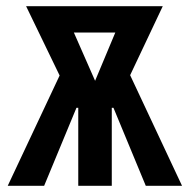

<svg xmlns="http://www.w3.org/2000/svg" viewBox="-20 -598 612 618"><path d="M4.9 0 171.9 -355 64 -578.1H503.9L398.9 -356L565.9 0H449.2L345.2 -251H339.8V0H231.9V-251H226.1L122.1 0ZM217.8 -493.2 286.1 -337.9 351.1 -493.2Z"/></svg>

Font: Oswald Medium
Style: Regular
Weight: 500
Designer: Vernon Adams
Foundry: Vernon Adams
Version: Version 4.103